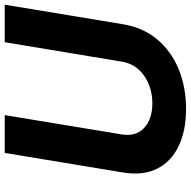

<svg xmlns="http://www.w3.org/2000/svg" viewBox="-18 -748 778 781"><g transform="rotate(-90 370.5 -358.0)"><path d="M588.8 -727.3H741.5L661.9 -246.4Q648.4 -164.1 600 -106.7Q551.5 -49.4 478.5 -19.5Q405.5 10.3 317.8 10.3Q229.8 10.3 166.7 -19.5Q103.7 -49.4 74.6 -106.7Q45.5 -164.1 58.9 -246.4L138.5 -727.3H292.3L213.8 -251.8Q204.2 -193.5 240.2 -160.2Q276.3 -126.8 340.2 -126.8Q404.1 -126.8 452.2 -160.2Q500.4 -193.5 509.9 -251.8Z"/></g></svg>

Font: Inter UI
Style: Bold Italic
Weight: 700
Italic angle: 9.39999°
Designer: Rasmus Andersson
Foundry: rsms
Version: 3.2;8d6f07862